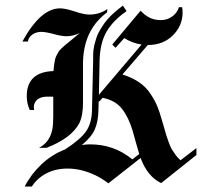

<svg xmlns="http://www.w3.org/2000/svg" viewBox="-20 -656 730 694"><path d="M150 -306.7Q125 -306.7 112.1 -293.3Q99.2 -280 103.3 -258.3H87.5Q76.7 -282.5 76.7 -308.3Q76.7 -395.8 173.3 -399.2Q174.2 -412.5 175.8 -423.3Q177.5 -434.2 179.2 -441.7Q180.8 -449.2 185 -456.7Q189.2 -464.2 191.7 -468.8Q194.2 -473.3 200.4 -479.2Q206.7 -485 209.6 -487.9Q212.5 -490.8 220.8 -497.5Q229.2 -504.2 233.3 -507.5L268.3 -536.7Q244.2 -525 220 -525Q203.3 -525 174.2 -532.9Q145 -540.8 129.2 -540.8Q110.8 -540.8 97.1 -531.2Q83.3 -521.7 80.8 -505.8H60.8Q126.7 -625.8 196.7 -625.8Q216.7 -625.8 250 -614.6Q283.3 -603.3 303.3 -603.3Q339.2 -603.3 368.3 -623.3L366.7 -610.8Q363.3 -608.3 360 -605.8Q280 -541.7 280 -424.2V-348.3V-284.2Q280 -237.5 266.7 -210.8Q238.3 -156.7 148.3 -121.7H120.8Q159.2 -140.8 169.2 -188.3Q172.5 -205.8 172.5 -236.7V-306.7Q168.3 -306.7 160.8 -306.7Q153.3 -306.7 150 -306.7ZM385.8 -495 488.3 -617.5Q518.3 -583.3 560.8 -583.3Q585 -583.3 602.9 -596.7Q620.8 -610 626.7 -630H638.3Q640 -620.8 640 -610.8Q640 -563.3 605 -528.3Q570 -493.3 514.2 -493.3L422.5 -386.7Q457.5 -375.8 482.5 -358.8Q507.5 -341.7 523.3 -317.9Q539.2 -294.2 547.9 -273.3Q556.7 -252.5 565 -222.5Q566.7 -218.3 572.9 -195.8Q579.2 -173.3 581.2 -166.7Q583.3 -160 589.6 -142.5Q595.8 -125 600.8 -116.7Q605.8 -108.3 614.2 -96.7Q622.5 -85 632.5 -76.7L690 -120.8V-95.8L562.5 5.8Q512.5 -18.3 488.3 -85L371.7 6.7Q325 -29.2 270 -41.7Q246.7 -46.7 224.2 -46.7Q180.8 -46.7 147.5 -29.2Q114.2 -11.7 95 18.3H69.2Q91.7 -25.8 129.6 -61.7Q167.5 -97.5 215 -115.8Q271.7 -152.5 291.7 -182.1Q311.7 -211.7 312.5 -257.5L316.7 -439.2Q316.7 -440 316.7 -447.5Q316.7 -455 316.7 -460Q316.7 -465 317.9 -475.4Q319.2 -485.8 321.2 -494.2Q323.3 -502.5 327.1 -515Q330.8 -527.5 336.2 -537.9Q341.7 -548.3 350 -561.2Q358.3 -574.2 368.3 -585.8Q378.3 -597.5 392.9 -610.4Q407.5 -623.3 424.2 -635.8L437.5 -615.8Q388.3 -581.7 365 -541.2Q341.7 -500.8 340 -438.3L337.5 -313.3L491.7 -495Q458.3 -500 429.2 -518.3L397.5 -483.3ZM275.8 -131.7Q290.8 -134.2 305.8 -134.2Q392.5 -134.2 458.3 -80L483.3 -99.2Q478.3 -115 470.4 -143.8Q462.5 -172.5 459.2 -184.2Q444.2 -233.3 420.4 -263.3Q396.7 -293.3 350.8 -302.5L340 -290H336.7L335.8 -257.5Q335 -216.7 322.9 -188.8Q310.8 -160.8 275.8 -131.7Z"/></svg>

Font: Chomsky
Style: Regular
Weight: 400
Version: Version 2.3